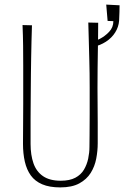

<svg xmlns="http://www.w3.org/2000/svg" viewBox="-20 -805 540 835"><path d="M242 10Q195 10 163.5 -3.5Q132 -17 114 -42Q96 -67 88 -102Q80 -137 80 -180Q80 -215 80.5 -261Q81 -307 81 -352.5Q81 -398 81 -432Q81 -477 81 -520Q81 -563 80.5 -606.5Q80 -650 78 -696L119 -695Q118 -662 117 -625.5Q116 -589 115.5 -553Q115 -517 114.5 -484.5Q114 -452 114 -426Q114 -397 113.5 -361Q113 -325 113 -289Q113 -253 113 -223.5Q113 -194 113 -179Q113 -131 125.5 -95Q138 -59 167 -39Q196 -19 244 -19Q283 -19 307.5 -32Q332 -45 345 -67Q358 -89 363.5 -115Q369 -141 369 -166Q369 -176 369.5 -214Q370 -252 370 -307.5Q370 -363 370 -424Q370 -488 368.5 -540.5Q367 -593 366 -634.5Q365 -676 364 -707L407 -706Q407 -673 406.5 -642.5Q406 -612 405.5 -580Q405 -548 404.5 -510Q404 -472 404 -422Q405 -337 405 -271Q405 -205 405 -182Q405 -149 398.5 -115Q392 -81 374.5 -53Q357 -25 325 -7.5Q293 10 242 10ZM381 -600 376 -621Q390 -624 413 -635.5Q436 -647 454.5 -666.5Q473 -686 473 -713L448 -714L442 -785L500 -782Q500 -772 499.5 -753.5Q499 -735 498 -715Q496 -688 481 -664Q466 -640 440.5 -623.5Q415 -607 381 -600Z"/></svg>

Font: Truculenta Thin
Style: Regular
Weight: 250
Version: Version 1.002